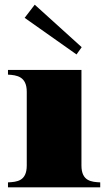

<svg xmlns="http://www.w3.org/2000/svg" viewBox="-20 -798 454 818"><path d="M14 -21V0H407V-21C371 -23 327 -25 327 -93V-500H14V-480C52 -478 94 -472 94 -407V-93C94 -26 52 -23 14 -21ZM85 -722 306 -566 328 -597 128 -778Z"/></svg>

Font: Sprat Black
Style: Regular
Weight: 900
Designer: Ethan Nakache
Foundry: Collletttivo
Version: Version 2.000;Glyphs 3.2 (3217)